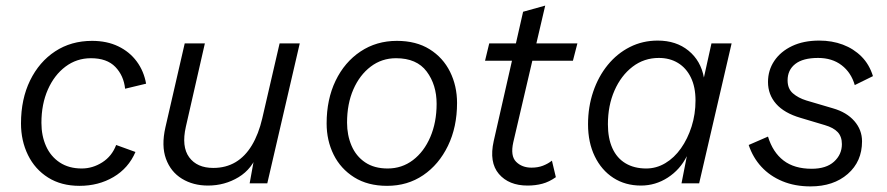

<svg xmlns="http://www.w3.org/2000/svg" viewBox="-20 -655 3170 686"><path d="M264 9Q199 9 152 -20.5Q105 -50 80 -101Q55 -152 55 -214Q55 -301 87.5 -367.5Q120 -434 177 -471.5Q234 -509 309 -509Q362 -509 402.5 -489.5Q443 -470 468.5 -435.5Q494 -401 502 -356L427 -338Q422 -385 392 -416Q362 -447 305 -447Q254 -447 214 -417Q174 -387 151 -335Q128 -283 128 -216Q128 -170 144.5 -133Q161 -96 193.5 -74.5Q226 -53 272 -53Q311 -53 345.5 -75Q380 -97 395 -137L464 -112Q439 -54 385.5 -22.5Q332 9 264 9Z M723 8Q670 8 630 -16.5Q590 -41 573 -87.5Q556 -134 571 -200L640 -500H712L644 -202Q628 -131 656 -93Q684 -55 742 -55Q787 -55 821.5 -75.5Q856 -96 880 -136Q904 -176 917 -232L979 -500H1051L935 0H872L893 -116L902 -111Q882 -52 832.5 -22Q783 8 723 8Z M1363 9Q1294 9 1245.5 -21.5Q1197 -52 1172 -102.5Q1147 -153 1147 -214Q1147 -300 1179 -366.5Q1211 -433 1268 -471Q1325 -509 1398 -509Q1467 -509 1515 -479Q1563 -449 1588 -398.5Q1613 -348 1613 -287Q1613 -201 1580.5 -134Q1548 -67 1492 -29Q1436 9 1363 9ZM1365 -53Q1416 -53 1455.5 -83Q1495 -113 1517.5 -165.5Q1540 -218 1540 -284Q1540 -352 1504.5 -399.5Q1469 -447 1395 -447Q1344 -447 1304.5 -417Q1265 -387 1242.5 -335.5Q1220 -284 1220 -217Q1220 -172 1236 -134.5Q1252 -97 1284.5 -75Q1317 -53 1365 -53Z M1865 8Q1798 8 1762.5 -33.5Q1727 -75 1744 -151L1849 -613L1928 -635L1814 -147Q1803 -98 1824 -77Q1845 -56 1879 -56Q1902 -56 1920 -63Q1938 -70 1952 -81L1966 -22Q1942 -5 1917.5 1.5Q1893 8 1865 8ZM1713 -438 1728 -500H2043L2027 -438Z M2270 8Q2214 8 2171.5 -19.5Q2129 -47 2105 -96.5Q2081 -146 2081 -211Q2081 -273 2099.5 -327.5Q2118 -382 2151.5 -423Q2185 -464 2230.5 -487Q2276 -510 2330 -510Q2396 -510 2440 -474Q2484 -438 2495 -378L2522 -500H2594L2478 0H2415L2434 -97Q2410 -49 2366 -20.5Q2322 8 2270 8ZM2289 -53Q2325 -53 2357 -72Q2389 -91 2413 -125Q2437 -159 2451 -203Q2465 -247 2465 -296Q2465 -344 2448.5 -378Q2432 -412 2402.5 -430Q2373 -448 2334 -448Q2281 -448 2240 -416.5Q2199 -385 2175.5 -331.5Q2152 -278 2152 -211Q2152 -161 2168 -125.5Q2184 -90 2215 -71.5Q2246 -53 2289 -53Z M2876 11Q2820 11 2775.5 -7.5Q2731 -26 2700.5 -59Q2670 -92 2655 -137L2724 -167Q2741 -111 2779.5 -81.5Q2818 -52 2880 -52Q2932 -52 2960 -77.5Q2988 -103 2988 -140Q2988 -167 2973 -183Q2958 -199 2927 -208L2840 -234Q2782 -251 2753 -284Q2724 -317 2724 -362Q2724 -404 2746.5 -437.5Q2769 -471 2810 -490.5Q2851 -510 2907 -510Q2953 -510 2991.5 -495.5Q3030 -481 3058 -453Q3086 -425 3099 -383L3034 -351Q3021 -396 2987 -422Q2953 -448 2903 -448Q2849 -448 2821.5 -426.5Q2794 -405 2794 -368Q2794 -338 2813 -321.5Q2832 -305 2861 -296L2956 -268Q3005 -254 3032.5 -222.5Q3060 -191 3060 -150Q3060 -78 3009 -33.5Q2958 11 2876 11Z"/></svg>

Font: Kantumruy Pro
Style: Italic
Weight: 400
Italic angle: -13°
Designer: Sovichet Tep
Foundry: Sovichet Tep
Version: Version 1.002